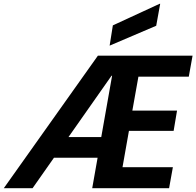

<svg xmlns="http://www.w3.org/2000/svg" viewBox="-55 -994 1037 1014"><path d="M-35 0 462 -700H962L942 -589H676L644 -410H880L862 -303H626L592 -111H858L838 0H432L537 -594H534L117 0ZM124 -161 186 -270H539L547 -161ZM524 -753 541 -860 788 -974H791L770 -858Z"/></svg>

Font: DM Sans 36pt ExtraBold
Style: Italic
Weight: 800
Italic angle: -10°
Designer: Colophon Foundry, Jonny Pinhorn
Foundry: Colophon Foundry
Version: Version 4.004;gftools[0.9.30]